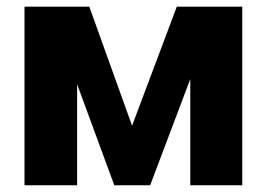

<svg xmlns="http://www.w3.org/2000/svg" viewBox="-20 -550 788 570"><path d="M504.9 -530.3H699.2V0H544.9V-315.4L425.8 0H319.3L209 -299.8V0H52.7V-530.3H245.1L372.1 -176.8Z"/></svg>

Font: Pretendard GOV ExtraBold
Style: Regular
Weight: 800
Designer: Base glyphs from Inter by Rasmus Andersson; Hangeul glyphs from Noto Sans CJK(Source Han Sans) by Jang Soo-young and Kan
Foundry: Kil Hyung-jin
Version: Version 1.309